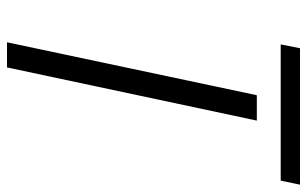

<svg xmlns="http://www.w3.org/2000/svg" viewBox="-180 -674 855 534"><g transform="rotate(90 247.0 -407.5)"><path d="M98.1 0 245.1 -693.8 246.1 -694.8H315.9L168 0ZM104 -761.2 114.7 -814.9H494.1L482.9 -761.2Z"/></g></svg>

Font: CMU Bright
Style: Oblique
Weight: 500
Italic angle: -12°
Version: Version 0.7.0